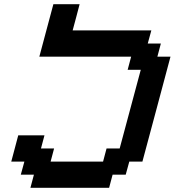

<svg xmlns="http://www.w3.org/2000/svg" viewBox="-20 -895 832 915"><path d="M125 0H500L516.6 -62.5H579.1L596.2 -125H658.7Q681.2 -208.5 725.8 -375.2Q770.5 -542 792.5 -625H730L746.6 -687.5H684.1L701.2 -750H326.2Q332 -771 343 -812.5Q354 -854 359.4 -875H234.4Q223.1 -833 200.9 -750Q178.7 -667 167.5 -625H605L588.4 -562.5H650.9Q633.8 -500 600.6 -375Q567.4 -250 550.3 -187.5H487.8L471.2 -125H221.2L237.8 -187.5H175.3L191.9 -250H66.9Q61.5 -229 50.3 -187.3Q39.1 -145.5 33.7 -125H96.2L79.1 -62.5H141.6Z"/></svg>

Font: Faithful 32x
Style: Oblique
Weight: 400
Foundry: Faithful Resource Pack
Version: Version 1.0; January 27, 2023